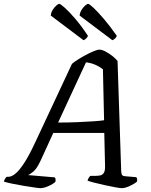

<svg xmlns="http://www.w3.org/2000/svg" viewBox="-53 -978 783 998"><path d="M157 0Q150 0 126 -3.5Q102 -7 71 -12Q40 -17 11.5 -23Q-17 -29 -33 -34Q-30 -44 -26 -50Q-22 -56 -18 -59H-9Q6 -59 25.5 -74Q45 -89 71 -128Q97 -167 131 -240L321 -646Q331 -655 350.5 -667.5Q370 -680 392.5 -692Q415 -704 434.5 -712Q454 -720 464 -720Q477 -720 495 -710.5Q513 -701 530.5 -687.5Q548 -674 558 -661L577 -87Q578 -73 582 -68Q586 -63 597 -62L656 -57Q658 -54 659.5 -48.5Q661 -43 659 -34Q645 -22 621 -11Q597 0 580 0Q571 0 546.5 -4.5Q522 -9 492 -15.5Q462 -22 437 -28.5Q412 -35 402 -39Q404 -47 408.5 -54Q413 -61 417 -64H445Q458 -64 469 -66.5Q480 -69 487 -80Q494 -91 493 -118L489 -287H224L158 -143Q138 -100 119 -85Q100 -70 93 -68L232 -56Q238 -48 235 -33Q224 -22 199.5 -11Q175 0 157 0ZM249 -341Q300 -341 348 -343Q396 -345 433 -347.5Q470 -350 488 -353L482 -618Q441 -649 394 -654ZM531 -769 361 -897Q362 -912 370.5 -926Q379 -940 389.5 -949Q400 -958 405 -958Q411 -958 433 -937.5Q455 -917 487 -879.5Q519 -842 554 -792Q553 -786 545.5 -778.5Q538 -771 531 -769ZM381 -769 211 -897Q212 -912 220.5 -926Q229 -940 239.5 -949Q250 -958 255 -958Q261 -958 284 -937.5Q307 -917 339 -879.5Q371 -842 404 -792Q403 -786 395.5 -778.5Q388 -771 381 -769Z"/></svg>

Font: Texturina 72pt 72pt Medium
Style: Italic
Weight: 500
Italic angle: -11°
Designer: Guillermo Torres Carreño
Foundry: Omnibus-Type
Version: Version 1.002; ttfautohint (v1.8.3)